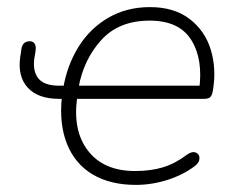

<svg xmlns="http://www.w3.org/2000/svg" viewBox="-20 -512 639 540"><path d="M154 -239 159 -234H146Q87 -234 58 -265.5Q29 -297 37 -353Q39 -363 40 -373Q43 -396 64 -396Q73 -396 77.5 -389Q82 -382 80 -369Q79 -360 77 -351Q71 -313 87.5 -292Q104 -271 146 -271H162L158 -265Q169 -329 201 -380.5Q233 -432 284.5 -462Q336 -492 402 -492Q470 -492 513.5 -458.5Q557 -425 573 -371.5Q589 -318 579 -259Q577 -245 572 -239.5Q567 -234 554 -234H193L197 -237Q184 -144 228 -87.5Q272 -31 360 -31Q404 -31 438.5 -41.5Q473 -52 506 -77Q520 -87 530.5 -83Q541 -79 541 -67Q541 -55 528 -45Q495 -20 451 -6Q407 8 362 8Q290 8 240.5 -21.5Q191 -51 168.5 -107Q146 -163 154 -239ZM401 -454Q314 -454 264.5 -399Q215 -344 201 -266L198 -271H559L540 -259Q552 -345 518 -399.5Q484 -454 401 -454Z"/></svg>

Font: SN Pro Thin
Style: Italic
Weight: 200
Italic angle: -9°
Designer: Tobias Whetton
Foundry: Supernotes
Version: Version 1.003;Glyphs 3.3 (3324)